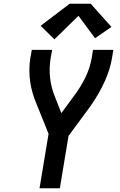

<svg xmlns="http://www.w3.org/2000/svg" viewBox="-20 -1000 640 1020"><path d="M190 0 238 -289 174 -448Q162 -476 153.5 -505Q145 -534 140.5 -564.5Q136 -595 136 -627Q136 -659 141 -691L149 -735H257L249 -691Q240 -636 246.5 -583Q253 -530 273 -483L306 -399L375 -493Q409 -538 433.5 -588.5Q458 -639 467 -691L474 -735H582L575 -691Q564 -628 536 -567Q508 -506 470 -450L469 -449Q467 -446 465.5 -443.5Q464 -441 462 -438L344 -278L298 0ZM269 -791 196 -863 350 -980H462L572 -857L485 -797L397 -916Z"/></svg>

Font: Iosevka Curly SmBdEx
Style: Italic
Weight: 600
Width: 7
Italic angle: -9°
Monospace: yes
Designer: Belleve Invis
Foundry: Belleve Invis
Version: Version 11.1.0; ttfautohint (v1.8.3)